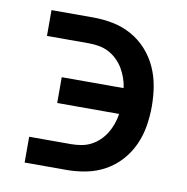

<svg xmlns="http://www.w3.org/2000/svg" viewBox="-65 -583 629 645"><g transform="rotate(10 250.0 -260.0)"><path d="M60 0V-88H203Q220 -88 237.5 -91Q255 -94 270.5 -102Q286 -110 299 -122.5Q312 -135 321 -150Q330 -165 336 -182Q342 -199 344 -216H133V-304H344Q342 -321 336 -338Q330 -355 321 -370Q312 -385 299 -397.5Q286 -410 270.5 -418Q255 -426 237.5 -429Q220 -432 203 -432H60V-520H203Q236 -520 269.5 -513.5Q303 -507 333 -490.5Q363 -474 386 -448.5Q409 -423 423 -392Q437 -361 442.5 -327.5Q448 -294 448 -260Q448 -226 442.5 -192.5Q437 -159 423 -128Q409 -97 386 -71.5Q363 -46 333 -29.5Q303 -13 269.5 -6.5Q236 0 203 0Z"/></g></svg>

Font: Zed Mono Semibold
Style: Regular
Weight: 600
Monospace: yes
Designer: Belleve Invis
Foundry: Belleve Invis
Version: Version 1.0.0; ttfautohint (v1.8.4)